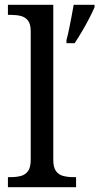

<svg xmlns="http://www.w3.org/2000/svg" viewBox="-20 -780 414 800"><path d="M13 0V-42H26Q49 -42 67.5 -47Q86 -52 97 -67.5Q108 -83 108 -114V-650Q108 -680 96.5 -694.5Q85 -709 66.5 -713.5Q48 -718 26 -718H13V-760H202V-114Q202 -83 213 -67.5Q224 -52 243 -47Q262 -42 284 -42H297V0ZM257 -613Q263 -635 268 -660Q273 -685 278 -710.5Q283 -736 287 -760H374V-750Q365 -729 351 -702Q337 -675 321 -648Q305 -621 291 -600H257Z"/></svg>

Font: Noto Serif Myanmar
Style: Regular
Weight: 400
Designer: Ben Mitchell and the Monotype Design Team
Foundry: Monotype Imaging Inc.
Version: Version 2.106